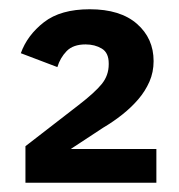

<svg xmlns="http://www.w3.org/2000/svg" viewBox="-20 -724 387 415"><path d="M318 -329H35V-408L150 -497Q185 -524 200 -542.5Q215 -561 215 -585V-587Q215 -610 200 -619Q185 -628 165 -628Q138 -628 124 -613.5Q110 -599 104 -579L25 -609Q39 -648 75 -676Q111 -704 174 -704Q240 -704 276 -672.5Q312 -641 312 -592Q312 -568 303 -547.5Q294 -527 279 -509.5Q264 -492 244.5 -476.5Q225 -461 203 -448L133 -402H318Z"/></svg>

Font: IBM Plex Sans Hebrew SemiBold
Style: Regular
Weight: 600
Designer: Mike Abbink, Paul van der Laan, Pieter van Rosmalen, Yanek Iontef
Foundry: Bold Monday
Version: Version 1.2